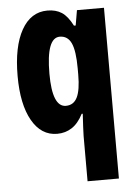

<svg xmlns="http://www.w3.org/2000/svg" viewBox="-56 -602 622 885"><g transform="rotate(-5 255.5 -160.0)"><path d="M313 31Q313 16 314.5 -10Q316 -36 318 -72H313Q291 -29 261 -9.5Q231 10 193 10Q119 10 76.5 -65Q34 -140 34 -271Q34 -407 77 -483.5Q120 -560 197 -560Q236 -560 263 -542.5Q290 -525 313 -480H321L333 -550H458V240H313ZM244 -115Q280 -115 296.5 -148.5Q313 -182 313 -254V-282Q313 -363 296.5 -399Q280 -435 243 -435Q181 -435 181 -269Q181 -115 244 -115Z"/></g></svg>

Font: Noto Sans Lao ExtraCondensed ExtraBold
Style: Regular
Weight: 800
Width: 2
Designer: Monotype Design Team
Foundry: Monotype Imaging Inc.
Version: Version 2.003; ttfautohint (v1.8.4.7-5d5b)